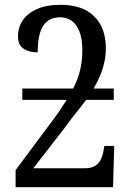

<svg xmlns="http://www.w3.org/2000/svg" viewBox="-20 -780 551 800"><path d="M45 0V-71L193 -270Q213 -296 229 -319.5Q245 -343 258 -364H73V-411H285Q306 -453 314.5 -490.5Q323 -528 323 -570Q323 -618 311 -648.5Q299 -679 278.5 -693.5Q258 -708 231 -708Q198 -708 177 -691.5Q156 -675 146.5 -642.5Q137 -610 137 -562Q115 -562 96.5 -568Q78 -574 66.5 -588Q55 -602 55 -627Q55 -666 75 -695.5Q95 -725 134.5 -742.5Q174 -760 233 -760Q323 -760 372 -712.5Q421 -665 421 -578Q421 -550 415 -522Q409 -494 398 -467Q387 -440 370 -411H454V-364H339Q328 -349 314.5 -332Q301 -315 287 -297.5Q273 -280 260 -261L119 -79H334Q361 -79 376.5 -89Q392 -99 400 -115.5Q408 -132 411 -151L415 -172H456L451 0Z"/></svg>

Font: Noto Serif SemiCondensed
Style: Regular
Weight: 400
Width: 4
Designer: Monotype Design Team
Foundry: Monotype Imaging Inc.
Version: Version 2.013